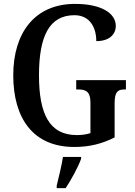

<svg xmlns="http://www.w3.org/2000/svg" viewBox="-20 -744 692 985"><path d="M361 10C438 10 503 -6 568 -39V-213C568 -273 584 -285 618 -285H626V-333H371V-285H382C422 -285 444 -273 444 -217V-61C423 -54 398 -51 374 -51C233 -51 180 -160 180 -358C180 -560 234 -666 362 -666C440 -666 474 -604 474 -533C539 -533 574 -566 574 -611C574 -675 502 -724 365 -724C157 -724 48 -574 48 -358C48 -137 150 10 361 10ZM271 208V221H317C345 179 381 113 396 71V61H303C296 108 281 165 271 208Z"/></svg>

Font: Noto Serif Tamil Condensed SemiBold
Style: Italic
Weight: 600
Width: 3
Italic angle: -12°
Designer: Indian Type Foundry, Tom Grace, and the Monotype Design Team
Foundry: Monotype Imaging Inc.
Version: Version 2.003